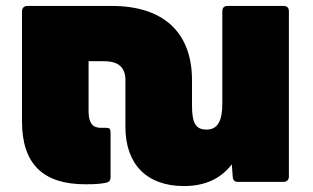

<svg xmlns="http://www.w3.org/2000/svg" viewBox="-20 -612 1052 646"><path d="M746 -592C734 -592 728 -586 728 -574V-263C728 -203 711 -176 675 -176C639 -176 626 -197 626 -257V-342C626 -503 530 -592 356 -592H72C61 -592 54 -585 54 -574V-204C54 -61 124 8 267 8C306 8 321 6 336 3C347 1 352 -5 352 -16V-164C352 -179 349 -182 336 -182H318C291 -182 278 -200 278 -237V-406H330C379 -406 402 -385 402 -342V-185C402 -59 474 14 599 14C669 14 722 -10 760 -59L763 -17C764 -5 770 0 781 0H934C945 0 952 -7 952 -18V-574C952 -586 946 -592 934 -592Z"/></svg>

Font: LINE Seed Sans TH Heavy
Style: Regular
Weight: 900
Designer: Dalton Maag Ltd | Thai characters by Cadson Demak Co.,Ltd.
Foundry: Dalton Maag Ltd
Version: Version 1.003